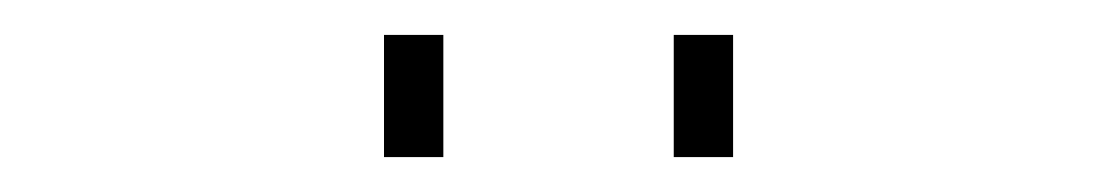

<svg xmlns="http://www.w3.org/2000/svg" viewBox="-20 -718 640 110"><path d="M200 -628V-698H234V-628ZM366 -628V-698H400V-628Z"/></svg>

Font: Geist Mono Thin
Style: Regular
Weight: 100
Monospace: yes
Designer: Basement.studio, Andrés Briganti, Mateo Zaragoza
Foundry: Basement.studio, Vercel, Andrés Briganti, Guido Ferreyra, Mateo Zaragoza
Version: Version 1.500; ttfautohint (v1.8.4.7-5d5b)